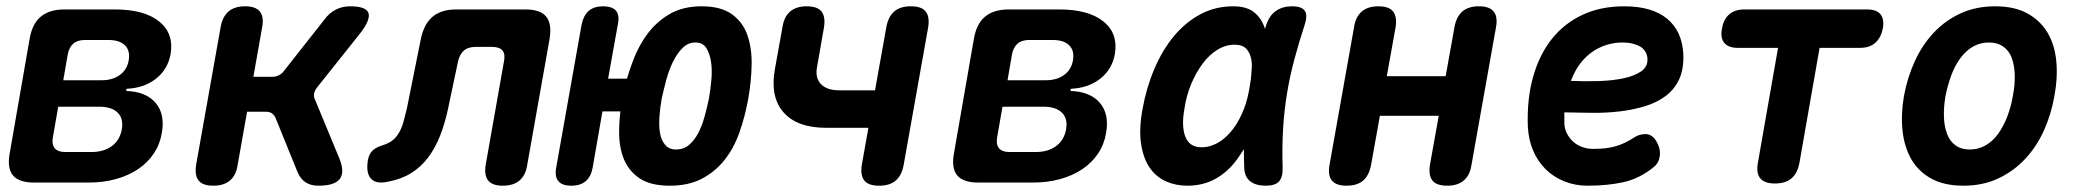

<svg xmlns="http://www.w3.org/2000/svg" viewBox="-20 -580 6640 610"><path d="M88 0Q40 0 21 -23Q2 -46 11 -94L74 -456Q82 -504 109.5 -527Q137 -550 185 -550H345Q438 -550 485.5 -512Q533 -474 522 -408Q513 -359 475 -329.5Q437 -300 382 -298L381 -291Q444 -289 474.5 -253Q505 -217 494 -157Q488 -121 468.5 -92Q449 -63 418.5 -42.5Q388 -22 348 -11Q308 0 262 0ZM165 -241 148 -144Q144 -121 154 -109Q164 -97 188 -97H270Q310 -97 335.5 -116Q361 -135 367 -169Q373 -203 354 -222Q335 -241 295 -241ZM250 -453Q226 -453 212.5 -441Q199 -429 195 -406L181 -325H302Q338 -325 361 -342Q384 -359 389 -389Q394 -419 377 -436Q360 -453 324 -453Z M658 10Q624 10 611 -6.5Q598 -23 603 -56L681 -494Q687 -527 706 -543.5Q725 -560 759 -560Q792 -560 805.5 -543.5Q819 -527 813 -494L785 -336H845Q857 -336 866.5 -341Q876 -346 884 -357L1010 -517Q1026 -539 1047 -549.5Q1068 -560 1092 -560Q1143 -560 1150.5 -539Q1158 -518 1125 -475L988 -303Q980 -293 978 -283Q976 -273 981 -263L1058 -77Q1076 -33 1059.5 -11.5Q1043 10 992 10Q967 10 950.5 -1Q934 -12 925 -34L856 -204Q852 -214 844.5 -219.5Q837 -225 825 -225H765L735 -56Q730 -23 710.5 -6.5Q691 10 658 10Z M1317 -456Q1327 -504 1354.5 -527Q1382 -550 1430 -550H1649Q1697 -550 1715.5 -527Q1734 -504 1726 -456L1655 -56Q1650 -23 1630.5 -6.5Q1611 10 1578 10Q1544 10 1531 -6.5Q1518 -23 1523 -56L1581 -384Q1586 -408 1576.5 -419.5Q1567 -431 1543 -431H1491Q1467 -431 1453.5 -419Q1440 -407 1435 -384L1404 -237Q1394 -189 1378.5 -149.5Q1363 -110 1340.5 -80Q1318 -50 1287 -30.5Q1256 -11 1214 -3Q1175 6 1158.5 -12.5Q1142 -31 1149 -72Q1153 -92 1164.5 -102.5Q1176 -113 1200 -120Q1218 -126 1230 -136.5Q1242 -147 1250 -162.5Q1258 -178 1263 -197Q1268 -216 1273 -237Z M1943 -503 1912 -330H1972Q1978 -351 1986 -373Q2004 -426 2033.5 -467.5Q2063 -509 2106 -534.5Q2149 -560 2209 -560Q2270 -560 2305 -535Q2340 -510 2354.5 -468.5Q2369 -427 2368 -374Q2367 -321 2357 -265Q2347 -210 2329.5 -160Q2312 -110 2282.5 -72.5Q2253 -35 2210.5 -12.5Q2168 10 2108 10Q2048 10 2013.5 -12.5Q1979 -35 1963 -72.5Q1947 -110 1947 -160Q1947 -192 1951 -226H1894L1863 -48Q1858 -19 1841 -4.5Q1824 10 1795 10Q1766 10 1754 -4.5Q1742 -19 1747 -47L1828 -503Q1834 -531 1850.5 -545.5Q1867 -560 1896 -560Q1925 -560 1937 -546Q1949 -532 1943 -503ZM2128 -105Q2152 -105 2169 -119.5Q2186 -134 2198 -156.5Q2210 -179 2218 -208Q2226 -237 2232 -265Q2237 -293 2240 -325Q2243 -357 2239 -383.5Q2235 -410 2224 -427.5Q2213 -445 2189 -445Q2166 -445 2148.5 -427.5Q2131 -410 2118 -383.5Q2105 -357 2096.5 -325Q2088 -293 2082 -265Q2077 -237 2075 -208Q2073 -179 2077 -156.5Q2081 -134 2093.5 -119.5Q2106 -105 2128 -105Z M2773 10Q2739 10 2726 -6.5Q2713 -23 2718 -56L2739 -174H2604Q2512 -174 2469 -223.5Q2426 -273 2442 -361L2466 -494Q2471 -527 2490.5 -543.5Q2510 -560 2543 -560Q2577 -560 2590 -543.5Q2603 -527 2598 -494L2576 -368Q2569 -333 2588 -313Q2607 -293 2647 -293H2760L2796 -494Q2802 -527 2821 -543.5Q2840 -560 2874 -560Q2908 -560 2921 -543.5Q2934 -527 2929 -494L2851 -56Q2845 -23 2826 -6.5Q2807 10 2773 10Z M3088 0Q3040 0 3021 -23Q3002 -46 3011 -94L3074 -456Q3082 -504 3109.5 -527Q3137 -550 3185 -550H3345Q3438 -550 3485.5 -512Q3533 -474 3522 -408Q3513 -359 3475 -329.5Q3437 -300 3382 -298L3381 -291Q3444 -289 3474.5 -253Q3505 -217 3494 -157Q3488 -121 3468.5 -92Q3449 -63 3418.5 -42.5Q3388 -22 3348 -11Q3308 0 3262 0ZM3165 -241 3148 -144Q3144 -121 3154 -109Q3164 -97 3188 -97H3270Q3310 -97 3335.5 -116Q3361 -135 3367 -169Q3373 -203 3354 -222Q3335 -241 3295 -241ZM3250 -453Q3226 -453 3212.5 -441Q3199 -429 3195 -406L3181 -325H3302Q3338 -325 3361 -342Q3384 -359 3389 -389Q3394 -419 3377 -436Q3360 -453 3324 -453Z M3752 10Q3716 10 3685 -3.5Q3654 -17 3633.5 -46Q3613 -75 3605.5 -121.5Q3598 -168 3610 -234Q3622 -301 3647.5 -361Q3673 -421 3709.5 -465Q3746 -509 3793.5 -534.5Q3841 -560 3898 -560Q3945 -560 3969 -537Q3990 -518 3999 -488Q4001 -494 4003 -501Q4013 -531 4034 -545.5Q4055 -560 4085 -560Q4116 -560 4125.5 -545.5Q4135 -531 4125 -501Q4107 -446 4092.5 -392Q4078 -338 4069 -283.5Q4060 -229 4056.5 -171Q4053 -113 4055 -48Q4056 -18 4044 -4Q4032 10 4001 10Q3970 10 3952 -4Q3934 -18 3933 -48Q3932 -78 3932 -106Q3923 -92 3914 -79Q3885 -37 3844.5 -13.5Q3804 10 3752 10ZM3798 -112Q3821 -112 3844 -123.5Q3867 -135 3888 -158.5Q3909 -182 3925 -217Q3940 -249 3948 -291L3950 -303Q3955 -328 3956 -352Q3959 -377 3954.5 -396Q3950 -415 3938 -426.5Q3926 -438 3903 -438Q3874 -438 3848 -422Q3822 -406 3801 -378Q3780 -350 3764.5 -313Q3749 -276 3743 -234Q3733 -179 3746 -145.5Q3759 -112 3798 -112Z M4258 10Q4225 10 4211.5 -6.5Q4198 -23 4204 -56L4282 -494Q4287 -527 4306.5 -543.5Q4326 -560 4359 -560Q4393 -560 4406 -543.5Q4419 -527 4414 -494L4386 -338H4573L4601 -494Q4607 -527 4626 -543.5Q4645 -560 4679 -560Q4712 -560 4725.5 -543.5Q4739 -527 4733 -494L4655 -56Q4650 -23 4630.5 -6.5Q4611 10 4578 10Q4544 10 4531 -6.5Q4518 -23 4523 -56L4551 -212H4364L4336 -56Q4330 -23 4311 -6.5Q4292 10 4258 10Z M5240 -135Q5256 -110 5253.5 -86.5Q5251 -63 5235 -50Q5190 -13 5139 -1.5Q5088 10 5024 10Q4984 10 4949.5 -4Q4915 -18 4890 -43Q4865 -68 4850.5 -102.5Q4836 -137 4834 -179Q4831 -266 4851 -336.5Q4871 -407 4910.5 -456.5Q4950 -506 5008 -533Q5066 -560 5140 -560Q5228 -560 5276 -521Q5324 -482 5328 -409Q5330 -361 5315 -328.5Q5300 -296 5272 -275Q5244 -254 5206 -242.5Q5168 -231 5125.5 -226Q5083 -221 5037.5 -221.5Q4992 -222 4950 -223V-191Q4950 -172 4958 -156.5Q4966 -141 4978 -130Q4990 -119 5006.5 -113Q5023 -107 5041 -107Q5064 -107 5081 -109Q5098 -111 5113.5 -115.5Q5129 -120 5143.5 -127Q5158 -134 5173 -144Q5189 -154 5208 -154Q5227 -154 5240 -135ZM4971 -323Q5016 -321 5060.5 -322.5Q5105 -324 5139.5 -331.5Q5174 -339 5195 -354Q5216 -369 5214 -395Q5213 -407 5207 -416.5Q5201 -426 5191 -432Q5181 -438 5166.5 -441.5Q5152 -445 5135 -445Q5108 -445 5083 -437Q5058 -429 5036.5 -413.5Q5015 -398 4998.5 -375.5Q4982 -353 4971 -323Z M5629 -428H5501Q5471 -428 5458 -444Q5445 -460 5451 -490Q5456 -519 5474 -534.5Q5492 -550 5522 -550H5912Q5942 -550 5954.5 -534.5Q5967 -519 5962 -490Q5956 -460 5938 -444Q5920 -428 5890 -428H5761L5697 -63Q5691 -30 5672 -13.5Q5653 3 5619 3Q5586 3 5572.5 -13.5Q5559 -30 5565 -63Z M6218 10Q6157 10 6116 -12.5Q6075 -35 6052.5 -74Q6030 -113 6024.5 -165Q6019 -217 6029 -275Q6040 -334 6063.5 -385.5Q6087 -437 6123.5 -476Q6160 -515 6209 -537.5Q6258 -560 6319 -560Q6380 -560 6421 -537.5Q6462 -515 6485 -476.5Q6508 -438 6513 -386Q6518 -334 6507 -275Q6497 -217 6473.5 -165Q6450 -113 6413 -74Q6376 -35 6327.5 -12.5Q6279 10 6218 10ZM6238 -105Q6265 -105 6288 -118Q6311 -131 6328 -154.5Q6345 -178 6357 -209Q6369 -240 6375 -275Q6382 -311 6381 -342Q6380 -373 6371.5 -396Q6363 -419 6344.5 -432Q6326 -445 6299 -445Q6271 -445 6248.5 -432Q6226 -419 6208.5 -395.5Q6191 -372 6179.5 -341Q6168 -310 6161 -275Q6155 -240 6156 -209Q6157 -178 6166 -154.5Q6175 -131 6193 -118Q6211 -105 6238 -105Z"/></svg>

Font: Maple Mono
Style: Bold Italic
Weight: 700
Italic angle: -10°
Monospace: yes
Designer: subframe7536
Version: Version 7.000